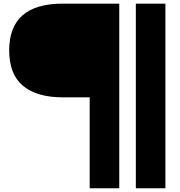

<svg xmlns="http://www.w3.org/2000/svg" viewBox="-20 -805 976 1040"><path d="M715.8 -785.2H876V214.8H715.8ZM626 -785.2V214.8H465.8V-277.8H318.8Q180.2 -277.8 105 -339.8Q29.8 -401.9 29.8 -532.2Q29.8 -785.2 318.8 -785.2Z"/></svg>

Font: Mattone
Style: Regular
Weight: 400
Width: 6
Designer: Nunzio Mazzaferro
Foundry: Collletttivo
Version: Version 2.000;Glyphs 3.2 (3217)